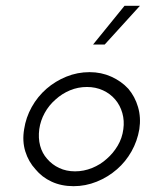

<svg xmlns="http://www.w3.org/2000/svg" viewBox="-20 -632 507 660"><path d="M63 -188Q56 -147 67 -111.5Q78 -76 102 -50Q124 -23 157.5 -7.5Q191 8 233 8Q274 8 312.5 -7.5Q351 -23 382 -50Q412 -76 432 -111.5Q452 -147 459 -188Q465 -228 454.5 -264Q444 -300 421 -327Q397 -353 362.5 -368.5Q328 -384 288 -384Q246 -384 208 -368.5Q170 -353 140 -327Q109 -300 89 -264Q69 -228 63 -188ZM115 -188Q119 -217 133.5 -243.5Q148 -270 171 -290Q193 -310 220.5 -321.5Q248 -333 279 -333Q309 -333 334 -321.5Q359 -310 376 -290Q393 -270 400.5 -243.5Q408 -217 404 -188Q400 -157 384.5 -131Q369 -105 347 -86Q325 -66 296.5 -54.5Q268 -43 238 -43Q208 -43 183.5 -54.5Q159 -66 142 -86Q125 -105 118 -131Q111 -157 115 -188ZM300 -479H340Q376 -518 400.5 -545.5Q425 -573 461 -612H408Q381 -579 354 -545.5Q327 -512 300 -479Z"/></svg>

Font: Josefin Slab Thin Medium
Style: Italic
Weight: 500
Italic angle: -12°
Version: Version 2.000